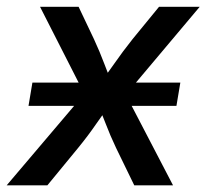

<svg xmlns="http://www.w3.org/2000/svg" viewBox="-42 -556 619 576"><path d="M43.5 -238.3 55.2 -308.1H499L487.3 -238.3ZM-22 0 243.7 -313 230.5 -236.3 78.1 -535.6H193.8L239.7 -439Q257.3 -400.9 270.5 -365.7Q283.7 -330.6 297.9 -296.9H251Q276.9 -330.6 301.3 -365.7Q325.7 -400.9 356 -439L435.1 -535.6H557.1L303.7 -234.4L315.9 -309.6L477.1 0H360.8L306.2 -112.3Q288.6 -149.4 275.6 -183.6Q262.7 -217.8 248 -250H294.9Q269.5 -217.8 246.1 -183.6Q222.7 -149.4 192.4 -112.3L100.1 0Z"/></svg>

Font: Inter 20pt Medium
Style: Italic
Weight: 500
Italic angle: -9.3988°
Version: Version 4.001;git-66647c0bb